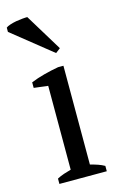

<svg xmlns="http://www.w3.org/2000/svg" viewBox="-125 -818 544 869"><g transform="rotate(-15 147.5 -383.5)"><path d="M263 0H41V-25Q56 -33 72 -38.5Q88 -44 107 -49V-442L41 -450V-476Q70 -488 104 -497Q138 -506 172 -512H197V-49Q217 -44 233 -38.5Q249 -33 263 -25ZM202 -593 180 -576 -6 -725V-745Q0 -750 13.5 -754.5Q27 -759 43 -762Q60 -764 74 -766Q83 -767 89 -767Q93 -767 96 -767Z"/></g></svg>

Font: PTSerif
Style: Regular
Weight: 400
Designer: A.Korolkova, O.Umpeleva, V.Yefimov
Foundry: ParaType Ltd
Version: Version 1.000W OFL; ttfautohint (v1.2) -l 8 -r 50 -G 200 -x 